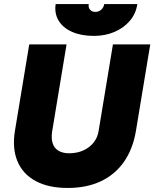

<svg xmlns="http://www.w3.org/2000/svg" viewBox="-20 -920 765 952"><path d="M316 12Q220 12 156.5 -22.5Q93 -57 66.5 -120.5Q40 -184 54 -271H239Q233 -235 241 -210Q249 -185 270 -172.5Q291 -160 323 -160Q362 -160 393 -174Q424 -188 444 -213Q464 -238 469 -271H654Q639 -181 594.5 -117.5Q550 -54 479.5 -21Q409 12 316 12ZM54 -271 125 -700H310L239 -271ZM469 -271 540 -700H725L654 -271ZM445 -742Q383 -742 337.5 -762Q292 -782 270.5 -818Q249 -854 256 -900H420Q417 -883 426.5 -872Q436 -861 453 -861Q470 -861 482 -872Q494 -883 497 -900H661Q654 -852 623.5 -816.5Q593 -781 547 -761.5Q501 -742 445 -742Z"/></svg>

Font: Figtree Light Black
Style: Italic
Weight: 900
Italic angle: -9.5°
Version: Version 2.000